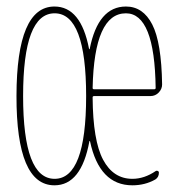

<svg xmlns="http://www.w3.org/2000/svg" viewBox="-20 -550 540 580"><path d="M240.2 -259.8Q240.2 -509.8 145 -509.8Q49.8 -509.8 49.8 -259.8Q49.8 -9.8 145 -9.8Q240.2 -9.8 240.2 -259.8ZM360.4 -509.8Q264.6 -509.8 259.8 -284.2Q259.8 -280.3 264.6 -280.3H445.3Q450.2 -280.3 450.2 -284.2Q447.3 -509.8 360.4 -509.8ZM144.5 9.8Q29.3 9.8 29.8 -260.3Q30.3 -530.3 144.5 -530.3Q224.6 -530.3 249 -402.3Q249 -401.4 250 -401.4Q251 -401.4 251 -402.3Q276.4 -530.3 360.4 -530.3Q412.1 -530.3 439.9 -476.1Q467.8 -421.9 469.7 -294.9Q469.7 -281.2 459.5 -270.5Q449.2 -259.8 434.6 -259.8H264.6Q259.8 -259.8 259.8 -255.9Q260.7 -125 291.5 -67.4Q322.3 -9.8 379.9 -9.8Q416 -9.8 450.2 -33.2Q453.1 -35.2 456.5 -33.7Q460 -32.2 460 -28.3Q460 -14.6 449.2 -7.8Q418 9.8 379.9 9.8Q280.3 9.8 252 -123Q252 -124 251 -124Q250 -124 250 -123Q225.6 9.8 144.5 9.8Z"/></svg>

Font: Rounded-X Mgen+ 1m thin
Style: Regular
Weight: 100
Designer: [Source Han Sans]
Ryoko NISHIZUKA  (kana & ideographs); Paul D. Hunt (Latin, Greek & Cyrillic); Wenlong ZHANG  (bopomofo
Version: Version 1.059.20150602